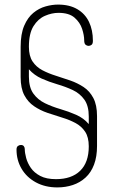

<svg xmlns="http://www.w3.org/2000/svg" viewBox="-20 -751 501 837"><path d="M230 66Q177 66 136.5 44Q96 22 74 -15.5Q52 -53 52 -99Q52 -110 58 -114.5Q64 -119 71 -119Q80 -119 84 -113.5Q88 -108 88 -101Q88 -85 94 -62.5Q100 -40 114.5 -19Q129 2 155.5 16Q182 30 224 30Q292 30 329.5 -6.5Q367 -43 367 -113Q367 -153 351 -177Q335 -201 308.5 -215Q282 -229 250.5 -238.5Q219 -248 187 -259Q155 -270 128.5 -288Q102 -306 86 -336Q70 -366 70 -415V-547Q70 -603 85.5 -639Q101 -675 125.5 -695Q150 -715 178.5 -723Q207 -731 233 -731Q283 -731 317 -711Q351 -691 368 -655.5Q385 -620 385 -573Q385 -560 379 -555.5Q373 -551 366 -551Q359 -551 353 -556Q347 -561 347 -576Q347 -597 338 -625Q329 -653 305 -674Q281 -695 235 -695Q206 -695 176 -682Q146 -669 126 -637Q106 -605 106 -547Q106 -507 122 -483Q138 -459 164.5 -445Q191 -431 223 -421Q255 -411 286.5 -400Q318 -389 344.5 -371.5Q371 -354 387 -323.5Q403 -293 403 -245V-115Q403 -68 390 -33.5Q377 1 353 23Q329 45 297.5 55.5Q266 66 230 66ZM367 -210V-243Q367 -290 347.5 -317Q328 -344 297 -358.5Q266 -373 230 -383.5Q194 -394 161.5 -408.5Q129 -423 106 -449V-417Q106 -370 125.5 -343Q145 -316 176 -301Q207 -286 243 -275.5Q279 -265 312 -250.5Q345 -236 367 -210Z"/></svg>

Font: Dosis ExtraLight
Style: Regular
Weight: 250
Designer: EdgarTolentino, PabloImpallari, IginoMarini
Foundry: EdgarTolentino, PabloImpallari, IginoMarini
Version: Version 3.001; ttfautohint (v1.8.2)